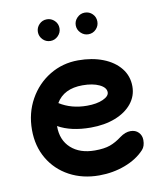

<svg xmlns="http://www.w3.org/2000/svg" viewBox="-86 -809 764 909"><g transform="rotate(-10 296.5 -354.5)"><path d="M552 -98Q552 -68 537 -52Q501 -13 442.5 9Q384 31 318 31Q238 31 175 -3Q112 -37 76.5 -97.5Q41 -158 41 -236Q41 -317 77.5 -382.5Q114 -448 176 -485.5Q238 -523 313 -523Q380 -523 432.5 -502.5Q485 -482 515 -444.5Q545 -407 545 -357Q545 -311 516 -275Q487 -239 435.5 -219Q384 -199 318 -199Q223 -199 161 -234V-232Q161 -166 203.5 -127.5Q246 -89 318 -89Q363 -89 391 -99Q419 -109 448 -131Q474 -150 499 -150Q523 -150 537.5 -135Q552 -120 552 -98ZM186 -340Q243 -304 318 -304Q365 -304 395 -317.5Q425 -331 425 -350Q425 -373 393.5 -388Q362 -403 313 -403Q223 -403 186 -340ZM149 -688Q149 -709 164 -724.5Q179 -740 201 -740Q222 -740 237.5 -725Q253 -710 253 -688Q253 -667 237.5 -651.5Q222 -636 201 -636Q179 -636 164 -651.5Q149 -667 149 -688ZM331 -688Q331 -709 346.5 -724.5Q362 -740 383 -740Q405 -740 420 -725Q435 -710 435 -688Q435 -667 420 -651.5Q405 -636 383 -636Q362 -636 346.5 -651.5Q331 -667 331 -688Z"/></g></svg>

Font: Tsukimi Rounded
Style: Bold
Weight: 700
Designer: Takashi Funayama
Foundry: Takashi Funayama
Version: Version 1.032; ttfautohint (v1.8.3)